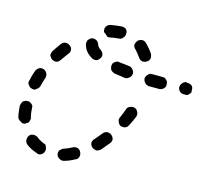

<svg xmlns="http://www.w3.org/2000/svg" viewBox="-49 -322 427 387"><g transform="rotate(10 165.0 -128.5)"><path d="M133 2Q135 -3 133 -8Q132 -10 131 -12Q129 -14 127 -15Q124 -16 122 -16Q119 -16 117 -15Q108 -11 99 -9Q97 -9 95 -7Q93 -6 91 -4Q90 -2 89 0Q89 3 89 5Q90 10 95 13Q99 16 104 15Q115 13 126 8Q131 7 133 2ZM56 10Q61 8 63 3Q64 1 64 -2Q64 -4 63 -6Q63 -9 61 -11Q59 -12 57 -13Q49 -17 43 -23Q39 -26 34 -26Q28 -26 25 -22Q22 -18 22 -13Q22 -8 26 -4Q35 4 47 9Q51 12 56 10ZM193 -45Q192 -50 189 -53Q187 -55 185 -56Q182 -57 180 -57Q177 -57 175 -56Q173 -55 171 -53Q164 -46 157 -39Q153 -36 152 -31Q152 -26 155 -22Q157 -20 159 -19Q161 -18 164 -17Q166 -17 169 -18Q171 -19 173 -20Q181 -28 189 -36Q193 -40 193 -45ZM-2 -56Q-1 -51 4 -48Q8 -44 13 -45Q15 -46 17 -47Q20 -48 21 -50Q22 -52 23 -55Q24 -57 23 -60Q22 -65 22 -71Q22 -75 22 -78Q22 -81 22 -83Q21 -85 19 -87Q17 -89 15 -90Q13 -91 10 -91Q5 -91 1 -88Q-2 -84 -3 -79Q-3 -75 -3 -71Q-3 -63 -2 -56ZM233 -103Q233 -106 232 -108Q231 -110 230 -112Q228 -114 226 -115Q221 -117 216 -115Q211 -114 209 -109Q205 -100 200 -91Q197 -87 199 -82Q200 -77 204 -74Q206 -73 209 -73Q211 -72 214 -73Q216 -74 218 -75Q220 -77 221 -79Q227 -88 232 -98Q233 -101 233 -103ZM6 -128Q6 -125 8 -123Q9 -121 11 -119Q12 -118 15 -117Q17 -116 20 -116Q22 -116 24 -118Q27 -119 28 -121Q30 -122 31 -125Q34 -134 38 -143Q40 -148 38 -153Q36 -158 31 -160Q29 -161 26 -161Q24 -161 22 -160Q19 -159 18 -157Q16 -156 15 -153Q10 -143 7 -132Q6 -130 6 -128ZM326 -159Q328 -160 330 -162Q332 -164 333 -166Q333 -168 333 -171Q334 -176 330 -180Q326 -183 321 -183L320 -184Q317 -184 315 -183Q313 -182 311 -180Q309 -178 308 -176Q307 -174 307 -171Q307 -166 311 -162Q314 -159 320 -159H321Q323 -158 326 -159ZM277 -164Q281 -167 281 -172Q281 -175 281 -177Q280 -180 278 -182Q277 -183 275 -185Q272 -186 270 -186Q259 -187 249 -188Q244 -189 240 -185Q236 -182 235 -177Q235 -172 238 -168Q241 -164 246 -163Q257 -162 268 -161Q273 -161 277 -164ZM204 -173Q209 -176 210 -181Q211 -186 208 -190Q205 -195 200 -196Q189 -198 180 -200Q175 -202 171 -199Q166 -197 165 -192Q164 -187 166 -182Q169 -178 174 -176Q184 -174 195 -171Q200 -170 204 -173ZM41 -195Q40 -193 40 -190Q40 -188 42 -186Q43 -183 45 -182Q49 -179 54 -179Q59 -180 62 -184Q69 -192 75 -199Q79 -202 79 -208Q79 -213 75 -216Q71 -220 66 -220Q61 -220 57 -216Q50 -208 43 -199Q41 -197 41 -195ZM132 -196Q137 -197 140 -201Q144 -205 143 -210Q142 -215 138 -218Q132 -223 131 -228Q130 -233 126 -236Q121 -239 116 -238Q114 -237 112 -236Q110 -234 108 -232Q107 -230 107 -228Q106 -225 107 -223Q109 -209 123 -199Q127 -196 132 -196ZM217 -252Q211 -252 208 -249Q204 -245 203 -240Q203 -235 207 -231Q212 -225 217 -216Q219 -212 224 -210Q229 -209 233 -211Q238 -213 240 -218Q241 -223 239 -228Q233 -239 225 -248Q222 -252 217 -252ZM140 -266Q143 -270 148 -271Q157 -272 169 -272Q170 -272 171 -272Q176 -272 180 -269Q184 -265 183 -260Q183 -254 179 -251Q176 -247 171 -247Q170 -247 169 -247Q159 -247 152 -246Q151 -246 149 -246Q148 -246 147 -246Q143 -251 138 -255Q138 -255 138 -255Q138 -255 138 -256Q138 -256 138 -256Q137 -262 140 -266Z"/></g></svg>

Font: FRB American Cursive Guidelines Dashed
Style: Italic
Weight: 400
Italic angle: -25°
Version: Version 2.0;Modular Font Editor K font №1